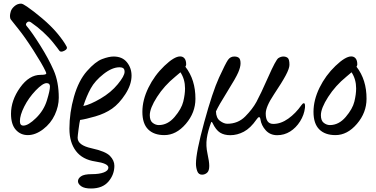

<svg xmlns="http://www.w3.org/2000/svg" viewBox="-20 -738 2081 1064"><path d="M41 -107.4Q41 -182.1 91.3 -252.7Q141.6 -323.2 205.1 -323.2Q236.3 -323.2 236.3 -330.6Q236.8 -334 231.9 -344.2Q213.9 -382.8 165.5 -458.3Q117.2 -533.7 82 -577.1Q46.9 -620.6 40 -629.9Q35.2 -636.7 35.2 -649.4Q35.2 -659.2 39.6 -674.3Q43.9 -689.5 60.1 -703.6Q76.2 -717.8 96.7 -717.8Q106 -717.8 129.9 -701.2Q165.5 -676.8 213.9 -636Q262.2 -595.2 296.4 -554.7Q333.5 -510.3 349.6 -479Q356 -466.3 335.7 -456.3Q315.4 -446.3 308.1 -458Q301.3 -468.3 276.4 -499.5Q251.5 -530.8 219.2 -560.3Q187 -589.8 151.4 -614.3Q138.7 -623 129.2 -613.3Q119.6 -603.5 127 -594.7Q156.2 -560.5 202.6 -486.8Q249 -413.1 277.3 -348.6Q305.7 -284.2 305.7 -196.3Q305.7 -149.4 283.7 -101.8Q261.7 -54.2 219 -21.7Q176.3 10.7 134.3 10.7Q93.8 10.7 67.4 -19Q41 -48.8 41 -107.4ZM90.3 -66.4Q90.3 -41.5 109.9 -42Q136.7 -42 179.7 -84Q222.7 -126 239.7 -180.9Q256.8 -235.8 256.8 -258.8Q256.8 -277.3 238.3 -277.3Q216.8 -277.3 177.7 -236.6Q138.7 -195.8 114.5 -147.7Q90.3 -99.6 90.3 -66.4Z M364.7 -24.9Q364.7 -113.8 390.1 -202.6Q415.5 -291.5 461.9 -344Q508.3 -396.5 545.9 -410.6Q583.5 -424.8 609.4 -424.8Q657.7 -424.8 683.3 -393.1Q709 -361.3 709 -318.8Q709 -269 674.6 -216.1Q640.1 -163.1 600.8 -135.7Q561.5 -108.4 508.3 -93Q455.1 -77.6 423.8 -73.2Q420.4 -60.1 415.3 -21.2Q410.2 17.6 410.2 25.4Q410.2 66.9 487.5 83.7Q564.9 100.6 589.4 126Q613.8 151.4 613.8 180.7Q613.8 229.5 581.1 268.1Q548.3 306.6 484.4 306.6Q447.8 306.6 430.2 294.2Q412.6 281.7 412.1 267.1Q411.6 251.5 428.7 239.3Q445.8 227.1 488.8 227.1Q530.8 227.1 555.7 217.3Q580.6 207.5 580.6 190.9Q580.6 167.5 508.8 157Q437 146.5 400.9 98.9Q364.7 51.3 364.7 -24.9ZM441.9 -150.4Q480 -158.2 537.6 -191.9Q595.2 -225.6 632.8 -271.5Q670.4 -317.4 670.4 -339.8Q670.4 -355 662.8 -360.1Q655.3 -365.2 642.6 -365.2Q601.6 -365.2 554 -327.9Q506.3 -290.5 482.9 -248Q459.5 -205.6 441.9 -150.4Z M769 -118.2Q769 -183.6 802.5 -252Q835.9 -320.3 890.9 -372.8Q945.8 -425.3 978 -425.3Q993.7 -425.3 1002.7 -414.1Q1011.7 -402.8 1011.7 -380.9Q1011.7 -375.5 1007.3 -368.2Q1063.5 -295.9 1063 -190.4Q1063 -113.8 1009.8 -51.5Q956.5 10.7 890.6 10.7Q833 10.7 801 -21Q769 -52.7 769 -118.2ZM810.1 -99.6Q810.1 -69.3 826.2 -57.1Q842.3 -44.9 859.9 -44.9Q909.2 -44.9 947.5 -89.8Q985.8 -134.8 995.6 -175Q1005.4 -215.3 1005.4 -248Q1005.4 -298.8 980 -337.4Q967.8 -326.2 951.2 -313Q890.6 -263.7 850.3 -200.9Q810.1 -138.2 810.1 -99.6Z M1065.9 168.9Q1065.9 106.4 1111.8 -61.3Q1157.7 -229 1193.8 -307.9Q1230 -386.7 1243.2 -405.8Q1256.3 -424.8 1278.3 -424.8Q1294.9 -424.8 1304 -417.2Q1313 -409.7 1313 -386.7Q1313 -366.2 1300 -336.2Q1287.1 -306.2 1239 -229.2Q1190.9 -152.3 1176.8 -120.6Q1177.7 -84 1199.2 -68.1Q1220.7 -52.2 1239.7 -52.2Q1298.8 -52.2 1338.9 -92.5Q1378.9 -132.8 1401.1 -173.3Q1423.3 -213.9 1466.1 -310.5Q1508.8 -407.2 1522.7 -416Q1536.6 -424.8 1550.3 -424.8Q1564.9 -424.8 1574.5 -417Q1584 -409.2 1584 -378.9Q1584 -358.9 1563.7 -320.8Q1543.5 -282.7 1498 -214.6Q1452.6 -146.5 1452.6 -108.9Q1452.6 -51.3 1494.6 -51.3Q1536.6 -51.3 1577.6 -80.6Q1618.7 -109.9 1650.4 -155.3Q1657.7 -166 1664.1 -166Q1670.4 -166 1670.4 -150.4Q1670.4 -146 1669.9 -140.1Q1665.5 -101.6 1643.1 -65.7Q1620.6 -29.8 1587.9 -9.3Q1555.2 11.2 1516.1 11.2Q1477.1 11.2 1452.6 -15.9Q1428.2 -43 1423.3 -76.2Q1421.4 -88.9 1415.8 -88.9Q1410.2 -88.9 1401.4 -75.7Q1368.2 -27.8 1331.5 -8.3Q1294.9 11.2 1255.9 11.2Q1222.7 11.2 1199.7 -2.9Q1176.3 -17.6 1157.7 -56.6Q1152.8 -66.4 1149.9 -59.6Q1131.8 -11.7 1126 29.1Q1120.1 69.8 1129.9 113.8Q1139.6 157.7 1139.6 181.6Q1139.6 209 1127.4 219.5Q1115.2 230 1099.6 230Q1080.1 230 1073 210.2Q1065.9 190.4 1065.9 168.9Z M1717.3 -118.2Q1717.3 -183.6 1750.7 -252Q1784.2 -320.3 1839.1 -372.8Q1894 -425.3 1926.3 -425.3Q1941.9 -425.3 1950.9 -414.1Q1960 -402.8 1960 -380.9Q1960 -375.5 1955.6 -368.2Q2011.7 -295.9 2011.2 -190.4Q2011.2 -113.8 1958 -51.5Q1904.8 10.7 1838.9 10.7Q1781.2 10.7 1749.3 -21Q1717.3 -52.7 1717.3 -118.2ZM1758.3 -99.6Q1758.3 -69.3 1774.4 -57.1Q1790.5 -44.9 1808.1 -44.9Q1857.4 -44.9 1895.8 -89.8Q1934.1 -134.8 1943.8 -175Q1953.6 -215.3 1953.6 -248Q1953.6 -298.8 1928.2 -337.4Q1916 -326.2 1899.4 -313Q1838.9 -263.7 1798.6 -200.9Q1758.3 -138.2 1758.3 -99.6Z"/></svg>

Font: Junicode
Style: Regular
Weight: 400
Designer: Peter S. Baker
Foundry: Briery Creek Software
Version: Version 0.7.2